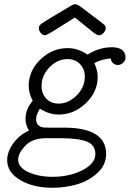

<svg xmlns="http://www.w3.org/2000/svg" viewBox="-20 -663 615 910"><path d="M253 -598Q292 -621 317 -636Q328 -643 337 -643Q347 -643 369 -626Q470 -550 475 -545Q481 -538 481 -529Q481 -518 471 -507Q461 -496 449 -496Q440 -496 423 -509L335 -580Q298 -557 252 -528Q202 -496 193 -496Q181 -496 172.5 -507.5Q164 -519 164 -530Q164 -541 175.5 -550Q187 -559 253 -598ZM14 96Q14 57 42.5 17Q71 -23 117 -44Q101 -71 101 -99Q101 -146 135 -185Q116 -223 116 -256Q116 -328 172 -381.5Q228 -435 301 -435Q350 -435 395 -404Q450 -439 510 -439Q545 -439 560 -425Q575 -411 575 -393Q575 -376 563.5 -365.5Q552 -355 538 -355Q526 -355 516.5 -363Q507 -371 505 -386L487 -384L464 -379L444 -372L427 -364Q443 -329 443 -299Q443 -227 386.5 -173.5Q330 -120 258 -120Q213 -120 169 -148Q151 -119 151 -99Q151 -80 161 -70.5Q171 -61 181.5 -59.5Q192 -58 212 -58H283Q483 -58 483 67Q483 119 441.5 157Q400 195 344 211Q288 227 228 227Q138 227 76 190.5Q14 154 14 96ZM66 94Q66 130 114 152.5Q162 175 229 175Q310 175 371 143.5Q432 112 432 67Q432 24 391.5 8Q351 -8 267 -8H198Q133 -8 99.5 28Q66 64 66 94ZM177 -255Q177 -219 199.5 -195.5Q222 -172 258 -172Q304 -172 343 -210.5Q382 -249 382 -300Q382 -336 359 -359.5Q336 -383 300 -383Q253 -383 215 -344.5Q177 -306 177 -255Z"/></svg>

Font: CMU Typewriter Text
Style: LightOblique
Weight: 200
Italic angle: -9.46001°
Version: Version 0.7.0